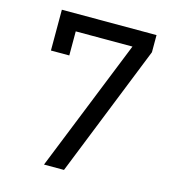

<svg xmlns="http://www.w3.org/2000/svg" viewBox="-109 -820 817 909"><g transform="rotate(15 300.0 -365.0)"><path d="M190 0 450 -648H172V-530H82V-730H546V-646L288 0Z"/></g></svg>

Font: Atlassian Mono
Style: Regular
Weight: 400
Monospace: yes
Designer: Philipp Nurullin, Konstantin Bulenkov
Foundry: Modifications by Atlassian Pty Ltd, manufactured by JetBrains
Version: Version 2.304